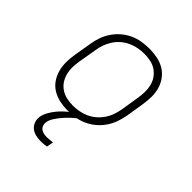

<svg xmlns="http://www.w3.org/2000/svg" viewBox="-206 -658 1012 1012"><g transform="rotate(45 300.0 -152.5)"><path d="M250 8Q250 8 250 8Q250 8 250 8H249Q219 8 190 2Q161 -4 136.5 -18.5Q112 -33 95.5 -56Q79 -79 71 -107Q63 -135 63 -165Q63 -195 68 -226L85 -326Q89 -353 98.5 -380Q108 -407 124.5 -431.5Q141 -456 164 -475.5Q187 -495 213.5 -507Q240 -519 268 -523.5Q296 -528 324 -528Q324 -528 324 -528Q324 -528 324 -528Q354 -528 383.5 -522Q413 -516 437 -501.5Q461 -487 478 -464Q495 -441 503 -413Q511 -385 510.5 -355Q510 -325 505 -294L489 -194Q484 -167 474.5 -140Q465 -113 448.5 -88.5Q432 -64 409 -44.5Q386 -25 359.5 -13Q333 -1 305 3.5Q277 8 250 8ZM250 -30Q273 -30 296.5 -34.5Q320 -39 341.5 -49Q363 -59 382 -75.5Q401 -92 414.5 -112.5Q428 -133 435.5 -155.5Q443 -178 447 -201L463 -301Q467 -325 467.5 -349Q468 -373 462.5 -395.5Q457 -418 444 -436.5Q431 -455 412.5 -467.5Q394 -480 370.5 -485Q347 -490 323 -490Q300 -490 277 -485.5Q254 -481 232 -471Q210 -461 191 -444.5Q172 -428 159 -407.5Q146 -387 138 -364.5Q130 -342 127 -319L110 -219Q106 -195 105.5 -171Q105 -147 111 -124.5Q117 -102 129.5 -83.5Q142 -65 161 -52.5Q180 -40 203 -35Q226 -30 250 -30ZM264 223Q244 223 225 218.5Q206 214 192 202.5Q178 191 171.5 173Q165 155 168 135Q172 114 183.5 93.5Q195 73 210 55Q225 37 242.5 21.5Q260 6 280 -7L282 -8H317L315 0Q298 13 282.5 28Q267 43 253 59.5Q239 76 227 94.5Q215 113 212 132Q210 144 214 155.5Q218 167 227 173.5Q236 180 247.5 182.5Q259 185 271 185Q281 185 291.5 183.5Q302 182 313 181L306 219Q296 221 285 222Q274 223 264 223Z"/></g></svg>

Font: Iosevka SS04 XLt Ex Obl
Style: Regular
Weight: 200
Width: 7
Italic angle: -9°
Monospace: yes
Designer: Belleve Invis
Foundry: Belleve Invis
Version: Version 19.0.0; ttfautohint (v1.8.4)